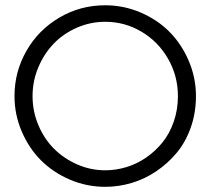

<svg xmlns="http://www.w3.org/2000/svg" viewBox="-20 -723 814 743"><path d="M387.2 -702.6Q458.5 -702.6 523.7 -674.8Q588.9 -647 635.7 -599.9Q682.6 -552.7 710.4 -487.5Q738.3 -422.4 738.3 -351.1Q738.3 -286.6 718.3 -229.7Q698.2 -172.9 663.8 -131.6Q629.4 -90.3 584.5 -60.1Q539.6 -29.8 489 -14.9Q438.5 0 387.2 0Q315.9 0 250.7 -27.8Q185.5 -55.7 138.7 -102.5Q91.8 -149.4 64 -214.6Q36.1 -279.8 36.1 -351.1Q36.1 -445.3 82.3 -526.1Q128.4 -606.9 209.5 -654.8Q290.5 -702.6 387.2 -702.6ZM387.2 -638.7Q329.6 -638.7 277.3 -615.7Q225.1 -592.8 187.7 -554Q150.4 -515.1 128.2 -462.2Q106 -409.2 106 -351.1Q106 -292.5 128.4 -239Q150.9 -185.5 189 -147.5Q227.1 -109.4 278.8 -86.7Q330.6 -64 387.2 -64Q428.2 -64 468.8 -76.2Q509.3 -88.4 545.2 -113Q581.1 -137.7 608.6 -171.6Q636.2 -205.6 652.3 -252Q668.5 -298.3 668.5 -351.1Q668.5 -429.2 630.4 -495.6Q592.3 -562 527.6 -600.3Q462.9 -638.7 387.2 -638.7Z"/></svg>

Font: LilGrotesk
Style: Regular
Weight: 400
Designer: BSozoo
Foundry: BSozoo
Version: Version 1.004;PS 001.004;hotconv 1.0.70;makeotf.lib2.5.58329